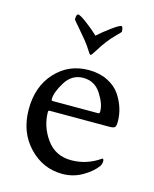

<svg xmlns="http://www.w3.org/2000/svg" viewBox="-100 -699 620 773"><g transform="rotate(15 210.0 -312.5)"><path d="M374 -95.7Q379.9 -95.7 379.9 -85.4Q379.9 -75.2 374 -65.4Q354.5 -38.1 316.4 -16.1Q278.3 5.9 233.4 5.9Q152.3 5.9 94.2 -55.2Q36.1 -116.2 36.1 -211.4Q36.1 -306.6 91.3 -366.2Q146.5 -425.8 229.5 -425.8Q274.4 -425.8 308.6 -408.7Q342.8 -391.6 360.8 -364.7Q395.5 -313 395.5 -254.9Q395.5 -235.4 389.6 -231Q383.8 -226.6 367.2 -226.6H121.1Q113.3 -226.6 113.3 -221.7Q113.3 -160.2 150.4 -108.4Q187.5 -56.6 253.4 -56.6Q319.3 -56.6 374 -95.7ZM115.2 -274.4Q115.2 -267.6 121.1 -267.6H311.5Q316.4 -267.6 316.4 -277.3Q316.4 -308.6 290 -349.1Q263.7 -389.6 216.3 -389.6Q168.9 -389.6 142.1 -346.2Q115.2 -302.7 115.2 -274.4ZM317.4 -608.4Q317.4 -607.4 299.3 -589.4Q281.2 -571.3 266.6 -552.2Q252 -533.2 237.8 -509.8Q223.6 -486.3 219.7 -486.3Q215.8 -486.3 207 -501.5Q198.2 -516.6 180.2 -539.1Q162.1 -561.5 143.6 -582.5Q125 -603.5 122.1 -608.4Q122.1 -630.9 130.4 -630.9Q138.7 -630.9 168 -608.9Q197.3 -586.9 218.8 -566.4Q241.2 -586.9 271.5 -608.9Q301.8 -630.9 309.6 -630.9Q317.4 -630.9 317.4 -608.4Z"/></g></svg>

Font: CrimsonText-Roman
Style: Roman
Weight: 400
Version: Version 0.13